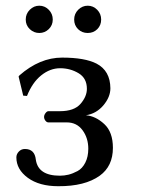

<svg xmlns="http://www.w3.org/2000/svg" viewBox="-20 -640 511 670"><path d="M74.2 -305.2 61 -306.2 44.9 -373 47.9 -377Q118.7 -439 196.8 -439Q275.9 -439 316.9 -418Q364.7 -393.1 365.2 -332Q365.2 -301.3 340.6 -272.2Q315.9 -243.2 279.8 -237.8Q314 -234.9 344 -207Q374 -179.2 374 -124Q374 -60.1 328.1 -26.9Q276.4 10.3 183.1 9.8Q117.2 9.8 77.1 -19.5Q37.1 -48.8 37.1 -90.8Q37.1 -102.1 45.7 -111.1Q54.2 -120.1 66.9 -120.1Q101.1 -120.1 105 -83Q112.8 -26.9 189 -26.9Q204.1 -26.9 219 -30.5Q233.9 -34.2 250.5 -43Q267.1 -51.8 277.6 -72.3Q288.1 -92.8 288.1 -121.1Q288.1 -158.2 268.1 -185.5Q248 -212.9 212.9 -212.9H148.9Q143.1 -212.9 138.4 -219Q133.8 -225.1 133.8 -231.9Q133.8 -238.8 138.9 -245.4Q144 -252 148.9 -252H189Q238.8 -252 261 -277.6Q283.2 -303.2 283.2 -330.1Q283.2 -367.2 254.2 -384.5Q225.1 -401.9 189.9 -401.9Q154.8 -401.9 123.8 -377Q92.8 -352.1 74.2 -305.2ZM84 -538.3Q69.8 -551.8 69.8 -571.8Q69.8 -591.8 84 -606Q98.1 -620.1 117.2 -620.1Q136.2 -620.1 150.1 -606Q164.1 -591.8 164.1 -571.8Q164.1 -551.8 150.1 -538.3Q136.2 -524.9 117.2 -524.9Q98.1 -524.9 84 -538.3ZM252.4 -538.3Q238.8 -551.8 238.8 -571.8Q238.8 -591.8 252.9 -606Q267.1 -620.1 286.1 -620.1Q305.2 -620.1 319.1 -606Q333 -591.8 333 -571.8Q333 -551.8 319.6 -538.3Q306.2 -524.9 286.1 -524.9Q266.1 -524.9 252.4 -538.3Z"/></svg>

Font: Biolilbert
Style: Regular
Weight: 400
Designer: Philipp H. Poll
Foundry: Philipp H. Poll
Version: Version 1.1.0